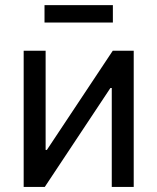

<svg xmlns="http://www.w3.org/2000/svg" viewBox="-20 -740 623 760"><path d="M509.3 0H422.4V-391.6H417L157.2 0H73.7V-539.1H160.6V-146.5H165.5L426.3 -539.1H509.3ZM426.8 -719.7V-650.9H156.2V-719.7Z"/></svg>

Font: Inter 18pt
Style: Regular
Weight: 400
Designer: Rasmus Andersson
Foundry: rsms
Version: Version 4.001;git-66647c0bb